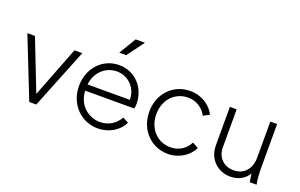

<svg xmlns="http://www.w3.org/2000/svg" viewBox="-93 -1186 2492 1593"><g transform="rotate(20 1152.5 -389.0)"><path d="M227 0H289L502 -531H433L259 -83L84 -531H17Z M834 12C936 12 1020 -43 1056 -118L1005 -145C969 -84 911 -44 834 -44C726 -44 635 -126 631 -247H1065C1068 -263 1069 -278 1069 -291C1069 -426 971 -543 825 -543C680 -543 569 -425 569 -267C569 -108 684 12 834 12ZM632 -302C643 -412 726 -487 825 -487C925 -487 1006 -408 1005 -302ZM789 -640H850L961 -790H879Z M1454 12C1552 12 1637 -45 1672 -119L1619 -148C1587 -85 1528 -47 1454 -47C1340 -47 1252 -137 1252 -266C1252 -395 1340 -485 1454 -485C1528 -485 1587 -446 1619 -385L1672 -413C1637 -488 1552 -543 1454 -543C1302 -543 1190 -425 1190 -266C1190 -108 1302 12 1454 12Z M2004 12C2075 12 2133 -21 2163 -73C2165 -53 2168 -31 2174 0H2234C2225 -49 2222 -88 2222 -149V-531H2162V-212C2162 -115 2105 -47 2013 -47C1929 -47 1865 -103 1865 -197V-531H1805V-192C1805 -67 1896 12 2004 12Z"/></g></svg>

Font: Mluvka Light
Style: Regular
Weight: 300
Designer: Modified by Jiří Krblich, Original typeface by Gumpita Rahayu
Foundry: Gumpita Rahayu & Jiří Krblich
Version: Version 2.000;Glyphs 3.1.1 (3134)